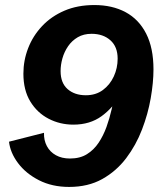

<svg xmlns="http://www.w3.org/2000/svg" viewBox="-20 -736 640 769"><path d="M256.8 12.7Q188.5 12.7 136 -14.2Q83.5 -41 52.2 -82.8Q21 -124.5 16.1 -168.5L156.2 -204.1Q155.3 -174.3 167.7 -150.9Q180.2 -127.4 203.9 -114.3Q227.5 -101.1 260.3 -101.1Q300.3 -101.1 328.1 -118.4Q356 -135.7 375 -164.3Q394 -192.9 406.5 -227.5Q418.9 -262.2 427 -297.6Q435.1 -333 441.9 -363.8L470.2 -365.2Q433.6 -304.7 387 -270.8Q340.3 -236.8 273.9 -236.8Q220.2 -236.8 174.6 -260.5Q128.9 -284.2 101.3 -329.6Q73.7 -375 73.7 -440.9Q73.7 -494.1 92.8 -543.2Q111.8 -592.3 148.4 -631.3Q185.1 -670.4 237.8 -693.1Q290.5 -715.8 357.9 -715.8Q429.7 -715.8 482.9 -687.3Q536.1 -658.7 565.4 -601.3Q594.7 -543.9 594.7 -458Q594.7 -405.8 583.7 -342.8Q572.8 -279.8 548.8 -217.3Q524.9 -154.8 485.4 -102.5Q445.8 -50.3 389.4 -18.8Q333 12.7 256.8 12.7ZM323.7 -354.5Q363.8 -354.5 392.1 -375.5Q420.4 -396.5 435.8 -429.9Q451.2 -463.4 451.2 -501Q451.2 -548.8 422.1 -574.7Q393.1 -600.6 346.7 -600.6Q314.9 -600.6 291.5 -586.9Q268.1 -573.2 252.7 -550.8Q237.3 -528.3 230 -502.2Q222.7 -476.1 222.7 -451.2Q222.7 -403.8 250.7 -379.2Q278.8 -354.5 323.7 -354.5Z"/></svg>

Font: Schibsted Grotesk
Style: Bold Italic
Weight: 700
Italic angle: -12°
Designer: Bakken & Baeck AS, Henrik Kongsvoll
Foundry: Schibsted ASA
Version: Version 1.100;gftools[0.9.25]